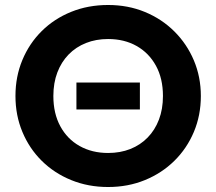

<svg xmlns="http://www.w3.org/2000/svg" viewBox="-20 -735 868 770"><path d="M413.5 15Q333.5 15 265.5 -12.8Q197.5 -40.5 147.5 -90Q97.5 -139.5 69.8 -206Q42 -272.5 42 -350Q42 -428 69.8 -494.5Q97.5 -561 147.5 -610.5Q197.5 -660 265.5 -687.5Q333.5 -715 413.5 -715Q493.5 -715 561.2 -687Q629 -659 679.2 -609Q729.5 -559 757.5 -492.8Q785.5 -426.5 785.5 -350Q785.5 -272.5 757.5 -206Q729.5 -139.5 679.2 -90Q629 -40.5 561.2 -12.8Q493.5 15 413.5 15ZM286.5 -296V-404H541V-296ZM413.5 -121.5Q462.5 -121.5 502.8 -137.5Q543 -153.5 572.2 -183.5Q601.5 -213.5 617.5 -255.5Q633.5 -297.5 633.5 -350Q633.5 -420 605.5 -471.2Q577.5 -522.5 528 -550.5Q478.5 -578.5 413.5 -578.5Q365 -578.5 324.8 -562.5Q284.5 -546.5 255.2 -516.5Q226 -486.5 210 -444.5Q194 -402.5 194 -350Q194 -280 221.8 -228.8Q249.5 -177.5 299.2 -149.5Q349 -121.5 413.5 -121.5Z"/></svg>

Font: Geologica Roman SemiBold
Style: Regular
Weight: 600
Designer: Sindre Bremnes, Frode Helland
Foundry: Monokrom Skriftforlag AS
Version: Version 1.010;gftools[0.9.28]